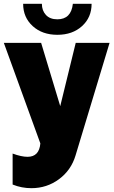

<svg xmlns="http://www.w3.org/2000/svg" viewBox="-22 -750 597 1004"><path d="M99 -730H197Q197 -695 218 -672Q239 -649 278 -649Q350 -649 359 -730H457Q457 -659 407 -613.5Q357 -568 278 -568Q199 -568 149 -613.5Q99 -659 99 -730ZM44 53Q90 70 122 70Q183 70 189 0L-2 -526H193L293 -195L374 -526H551L373 63Q350 140 286.5 187Q223 234 142 234Q91 234 44 215Z"/></svg>

Font: Raleway-v4020 Black
Style: Regular
Weight: 900
Designer: Matt McInerney, Pablo Impallari, Rodrigo Fuenzalida
Foundry: Matt McInerney, Pablo Impallari, Rodrigo Fuenzalida
Version: Version 4.020;PS 004.020;hotconv 1.0.88;makeotf.lib2.5.64775